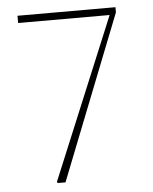

<svg xmlns="http://www.w3.org/2000/svg" viewBox="-49 -696 588 738"><g transform="rotate(-5 245.0 -327.0)"><path d="M145 0 141 -4 399 -626H46V-654H424V-634L174 0Z"/></g></svg>

Font: Source Serif 4 ExtraLight
Style: Regular
Weight: 200
Designer: Frank Grießhammer
Foundry: Adobe
Version: Version 4.005;hotconv 1.1.0;makeotfexe 2.6.0